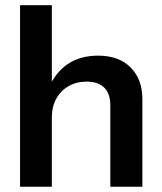

<svg xmlns="http://www.w3.org/2000/svg" viewBox="-20 -721 620 737"><path d="M481.5 -461.9C451.4 -492.3 409.7 -507.4 356.1 -507.4C310.9 -507.4 272.2 -496.6 239.9 -475C214.2 -457.7 194.9 -434.6 179 -408.1V-701H57V-4.1H179V-270.3C179 -297.4 184.6 -321.2 195.9 -341.9C207.2 -362.5 223 -378.7 243.3 -390.3C263.7 -401.9 286.7 -407.7 312.5 -407.7C342.2 -407.7 364.8 -400 380.3 -384.5C395.8 -369 403.5 -346.1 403.5 -315.8V-4.1H526.5V-340.9C526.5 -391.3 511.5 -431.6 481.5 -461.9Z"/></svg>

Font: Diatome Semibold
Style: Regular
Weight: 600
Designer: 15.100.17
Foundry: 15.100.17
Version: Version 1.005;Fontself Maker 3.5.8